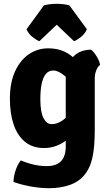

<svg xmlns="http://www.w3.org/2000/svg" viewBox="-20 -768 576 1009"><path d="M506 -427Q493.5 -418 485.8 -398.2Q478 -378.5 478 -354.5V-91Q478 -21 471.8 24.8Q465.5 70.5 454 99.2Q442.5 128 426.5 148Q397 186 348 203.5Q299 221 239 221Q192 221 141 211.8Q90 202.5 51 188Q51 160.5 62 127.2Q73 94 89.5 75Q122 89 156.8 97Q191.5 105 224.5 105Q261 105 283.2 92.5Q305.5 80 315.5 57Q325.5 34 325.5 3.5V-357Q325.5 -419.5 359 -462.8Q392.5 -506 458.5 -507Q473 -496 488 -471.8Q503 -447.5 506 -427ZM32 -248.5Q32 -334.5 59.5 -393.8Q87 -453 132.5 -483.5Q178 -514 232.5 -514Q281.5 -514 315.8 -498Q350 -482 372.5 -459Q395 -436 407.5 -414L382.5 -286.5Q353.5 -341 320.2 -369.2Q287 -397.5 260 -397.5Q236 -397.5 221 -379.5Q206 -361.5 199 -327.8Q192 -294 192 -247.5Q192 -178 208.8 -146.8Q225.5 -115.5 251 -115.5Q281 -115.5 309.8 -136Q338.5 -156.5 358 -197L380 -88.5Q363.5 -60.5 337.5 -38Q311.5 -15.5 279.2 -2.8Q247 10 212 10Q151 10 111 -23Q71 -56 51.5 -114.2Q32 -172.5 32 -248.5ZM344.5 -740 436.5 -614.5Q427 -591 405.8 -574Q384.5 -557 369 -551.5L278 -638L187 -551.5Q171.5 -557 150.2 -574Q129 -591 119.5 -614.5L211 -740Q225 -743.5 242.2 -745.8Q259.5 -748 278 -748Q296.5 -748 313.8 -745.8Q331 -743.5 344.5 -740Z"/></svg>

Font: Signika Light
Style: Bold
Weight: 700
Version: Version 2.003;gftools[0.9.32]